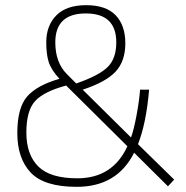

<svg xmlns="http://www.w3.org/2000/svg" viewBox="-20 -714 720 743"><path d="M300 -367 487 -182Q498 -212 508.5 -268.5Q519 -325 522 -367H557Q546 -237 514 -156L654 -19L630 7L499 -123Q433 9 277 9Q151 9 99 -46Q47 -101 47 -199Q47 -297 85 -340.5Q123 -384 210 -409Q178 -444 168.5 -474Q159 -504 159 -550Q159 -615 198 -654.5Q237 -694 313.5 -694Q390 -694 427.5 -655Q465 -616 465 -546.5Q465 -477 427 -436.5Q389 -396 300 -367ZM279 -24Q416 -24 473 -148L236 -383Q150 -360 116 -323Q82 -286 82 -201Q82 -116 128 -70Q174 -24 279 -24ZM194 -550Q194 -472 239 -427L275 -391Q362 -421 396 -454Q430 -487 430 -550Q430 -662 312 -662Q194 -662 194 -550Z"/></svg>

Font: Titillium Web
Style: Thin
Weight: 200
Version: Version 1.001;PS 57.000;hotconv 1.0.70;makeotf.lib2.5.55311